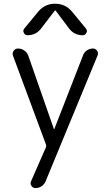

<svg xmlns="http://www.w3.org/2000/svg" viewBox="-20 -799 587 1017"><path d="M267.6 -115.2 419.9 -505.9Q425.8 -522.5 440.4 -532.2Q455.1 -542 472.7 -542Q486.3 -542 494.1 -530.3Q499 -523.4 499 -516.6Q499 -510.7 497.1 -505.9L221.7 161.1Q214.8 177.7 200.2 187.5Q185.5 197.3 168 197.3Q154.3 197.3 146.5 185.5Q138.7 173.8 144.5 161.1L223.6 -19.5Q226.6 -26.4 223.6 -33.2L48.8 -503.9Q46.9 -508.8 46.9 -514.6Q46.9 -522.5 52.7 -530.3Q60.5 -542 76.2 -542Q93.8 -542 108.9 -531.2Q124 -520.5 129.9 -503.9L265.6 -115.2Q265.6 -114.3 266.6 -114.3Q267.6 -114.3 267.6 -115.2ZM435.5 -647.5Q440.4 -641.6 440.4 -633.8Q440.4 -629.9 437.5 -625Q431.6 -612.3 418 -612.3Q373 -612.3 345.7 -648.4L274.4 -743.2Q273.4 -744.1 272.5 -744.1Q271.5 -744.1 270.5 -743.2L198.2 -648.4Q170.9 -612.3 125 -612.3Q112.3 -612.3 106.4 -625Q103.5 -629.9 103.5 -634.8Q103.5 -641.6 108.4 -647.5L181.6 -736.3Q216.8 -779.3 272 -779.3Q327.1 -779.3 362.3 -736.3Z"/></svg>

Font: Gen Jyuu Gothic P Normal
Style: Regular
Weight: 300
Designer: [Source Han Sans]
Ryoko NISHIZUKA  (kana & ideographs); Paul D. Hunt (Latin, Greek & Cyrillic); Wenlong ZHANG  (bopomofo
Version: Version 1.002.20150607